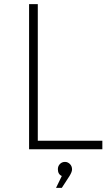

<svg xmlns="http://www.w3.org/2000/svg" viewBox="-20 -719 541 925"><path d="M473.1 -41V0H120.1V-699.2H162.1V-41ZM293 61Q306.6 61 316.9 71.3Q327.1 81.5 327.1 97.2Q327.1 108.9 314.9 128.9L277.8 186H250L277.8 128.9Q258.8 120.6 258.8 96.2Q258.8 81.1 268.8 71Q278.8 61 293 61Z"/></svg>

Font: Montserrat Ultra Light
Style: Regular
Weight: 200
Designer: Julieta Ulanovsky
Foundry: Julieta Ulanovsky
Version: Version 3.001;PS 003.001;hotconv 1.0.70;makeotf.lib2.5.58329